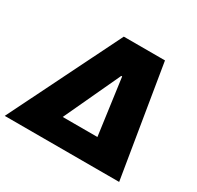

<svg xmlns="http://www.w3.org/2000/svg" viewBox="-184 -909 1119 1090"><g transform="rotate(30 375.5 -364.0)"><path d="M-29.3 0 331.1 -727.5H601.1L720.7 0ZM258.8 -159.2H486.3L436 -527.3H430.2Z"/></g></svg>

Font: Inter 20pt Black
Style: Italic
Weight: 900
Italic angle: -9.3988°
Version: Version 4.001;git-66647c0bb